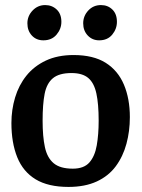

<svg xmlns="http://www.w3.org/2000/svg" viewBox="-20 -725 558 757"><path d="M250 12Q170 12 120.5 -18Q71 -48 48 -105Q25 -162 25 -240Q25 -292 39.5 -340.5Q54 -389 84 -426.5Q114 -464 160.5 -486Q207 -508 270 -508Q348 -508 396.5 -477.5Q445 -447 468.5 -391.5Q492 -336 492 -263Q492 -208 478.5 -158Q465 -108 436.5 -69.5Q408 -31 361.5 -9.5Q315 12 250 12ZM267 -60Q311 -60 332.5 -84.5Q354 -109 361.5 -152Q369 -195 369 -249Q369 -315 360 -356.5Q351 -398 328 -417.5Q305 -437 262 -437Q213 -437 188.5 -416.5Q164 -396 156 -355Q148 -314 148 -249Q148 -187 157 -145Q166 -103 191.5 -81.5Q217 -60 267 -60ZM371 -566Q344 -566 326 -585Q308 -604 308 -633Q308 -662 328 -683.5Q348 -705 378 -705Q405 -705 423 -687.5Q441 -670 441 -639Q441 -611 422.5 -588.5Q404 -566 371 -566ZM151 -566Q123 -566 105.5 -585Q88 -604 88 -633Q88 -662 108.5 -683.5Q129 -705 158 -705Q185 -705 203.5 -687.5Q222 -670 222 -639Q222 -611 203 -588.5Q184 -566 151 -566Z"/></svg>

Font: Faustina SemiBold
Style: Regular
Weight: 600
Designer: Alfonso Garcia
Foundry: http://www.omnibus-type.com
Version: Version 1.200